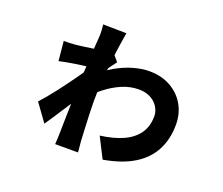

<svg xmlns="http://www.w3.org/2000/svg" viewBox="-118 -836 1236 1065"><g transform="rotate(20 500.0 -303.5)"><path d="M514 -75Q592 -85 647.5 -110Q703 -135 732.5 -177Q762 -219 762 -279Q762 -300 753 -320Q744 -340 727 -356Q710 -372 686 -381Q662 -390 632 -390Q581 -390 533 -369.5Q485 -349 441.5 -315Q398 -281 360 -240V-373Q405 -418 456 -447Q507 -476 557.5 -490.5Q608 -505 651 -505Q724 -505 778 -474.5Q832 -444 861.5 -392.5Q891 -341 891 -276Q891 -191 857 -125.5Q823 -60 753.5 -17Q684 26 575 45ZM324 -585Q326 -602 324.5 -626Q323 -650 321 -661L459 -659Q454 -631 447 -583.5Q440 -536 433.5 -477.5Q427 -419 422.5 -358.5Q418 -298 418 -244Q418 -213 419.5 -173.5Q421 -134 423 -91.5Q425 -49 427 -10Q428 1 430 20.5Q432 40 433 54H298Q299 40 300 21Q301 2 301 -7Q302 -47 303 -107.5Q304 -168 306 -233Q308 -298 310 -353Q312 -380 313.5 -413Q315 -446 317 -479.5Q319 -513 321 -541Q323 -569 324 -585ZM327 -413Q313 -411 291.5 -408Q270 -405 246 -401.5Q222 -398 199 -393.5Q176 -389 158 -385L147 -500Q166 -500 181 -500.5Q196 -501 218 -503Q238 -505 267 -509Q296 -513 327.5 -518Q359 -523 385.5 -528Q412 -533 425 -538L466 -490Q456 -477 438.5 -453.5Q421 -430 410 -413L352 -255Q338 -237 319 -208Q300 -179 278.5 -146.5Q257 -114 237.5 -83.5Q218 -53 203 -32L128 -136Q143 -152 163 -176Q183 -200 205.5 -229Q228 -258 249.5 -287.5Q271 -317 290 -343.5Q309 -370 321 -390L322 -403Z"/></g></svg>

Font: Noto Sans JP ExtraBold
Style: Regular
Weight: 800
Designer: Ryoko NISHIZUKA  (kana, bopomofo & ideographs); Paul D. Hunt (Latin, Greek & Cyrillic); Sandoll Communications , Soo-you
Foundry: Adobe
Version: Version 2.004-H2;hotconv 1.0.118;makeotfexe 2.5.65603